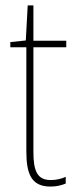

<svg xmlns="http://www.w3.org/2000/svg" viewBox="-20 -677 282 707"><path d="M167 -14C116 -14 103 -49 103 -119V-503H224V-527H103V-657H82L75 -528L18 -522V-503H77V-120C77 -37 95 10 166 10C190 10 206 5 222 -1V-26C208 -19 188 -14 167 -14Z"/></svg>

Font: Noto Sans Kannada Condensed Thin
Style: Regular
Weight: 100
Width: 3
Designer: Jelle Bosma - Monotype Design Team
Foundry: Monotype Imaging Inc.
Version: Version 2.005